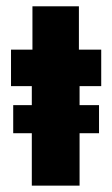

<svg xmlns="http://www.w3.org/2000/svg" viewBox="-20 -583 352 603"><path d="M79.9 0V-164.6H21.5V-252.8H79.9V-312.5H14.6V-427.1H81.9V-563.2H227.8V-427.1H297.9V-312.5H229.9V-252.8H291V-164.6H229.9V0Z"/></svg>

Font: Afacad Flux ExtraBold
Style: Regular
Weight: 800
Designer: Kristian Moeller
Foundry: Dicotype
Version: Version 1.100